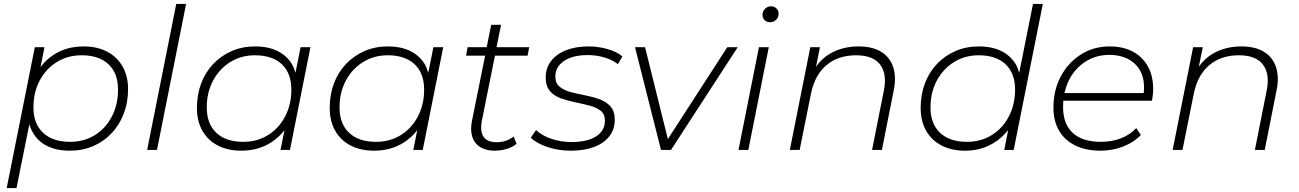

<svg xmlns="http://www.w3.org/2000/svg" viewBox="-20 -762 6601 976"><path d="M335 4Q267 4 218.5 -20.5Q170 -45 145 -92Q135 -109 129 -130L64 194H14L157 -522H206L186 -421Q214 -459 255 -485Q319 -526 405 -526Q473 -526 523.5 -500Q574 -474 602.5 -425Q631 -376 631 -309Q631 -241 609 -184Q587 -127 547.5 -85Q508 -43 454 -19.5Q400 4 335 4ZM336 -41Q407 -41 462 -75Q517 -109 548.5 -169.5Q580 -230 580 -306Q580 -390 531.5 -435.5Q483 -481 395 -481Q325 -481 269.5 -447Q214 -413 182 -353Q150 -293 150 -216Q150 -133 199 -87Q248 -41 336 -41Z M728 0 876 -742H926L778 0Z M1206 4Q1139 4 1088 -22Q1037 -48 1009 -97Q981 -146 981 -213Q981 -281 1002.5 -338Q1024 -395 1064 -437Q1104 -479 1158 -502.5Q1212 -526 1276 -526Q1345 -526 1393 -501.5Q1441 -477 1467 -431Q1476 -413 1482 -392L1508 -522H1558L1454 0H1406L1426 -100Q1397 -63 1358 -38Q1293 4 1206 4ZM1216 -41Q1287 -41 1342 -75Q1397 -109 1429 -169.5Q1461 -230 1461 -306Q1461 -390 1412.5 -435.5Q1364 -481 1276 -481Q1206 -481 1150.5 -446.5Q1095 -412 1063 -352Q1031 -292 1031 -216Q1031 -133 1079.5 -87Q1128 -41 1216 -41Z M1881 4Q1814 4 1763 -22Q1712 -48 1684 -97Q1656 -146 1656 -213Q1656 -281 1677.5 -338Q1699 -395 1739 -437Q1779 -479 1833 -502.5Q1887 -526 1951 -526Q2020 -526 2068 -501.5Q2116 -477 2142 -431Q2151 -413 2157 -392L2183 -522H2233L2129 0H2081L2101 -100Q2072 -63 2033 -38Q1968 4 1881 4ZM1891 -41Q1962 -41 2017 -75Q2072 -109 2104 -169.5Q2136 -230 2136 -306Q2136 -390 2087.5 -435.5Q2039 -481 1951 -481Q1881 -481 1825.5 -446.5Q1770 -412 1738 -352Q1706 -292 1706 -216Q1706 -133 1754.5 -87Q1803 -41 1891 -41Z M2494 4Q2451 4 2421.5 -14Q2392 -32 2381 -66Q2370 -100 2379 -147L2446 -479H2349L2357 -522H2454L2477 -636H2527L2504 -522H2670L2662 -479H2496L2430 -151Q2419 -96 2437.5 -67.5Q2456 -39 2506 -39Q2530 -39 2551.5 -46.5Q2573 -54 2591 -68L2606 -31Q2582 -12 2552.5 -4Q2523 4 2494 4Z M2881 4Q2819 4 2763.5 -14.5Q2708 -33 2678 -62L2705 -101Q2734 -73 2782.5 -56.5Q2831 -40 2885 -40Q2966 -40 3010.5 -69Q3055 -98 3055 -148Q3055 -182 3033.5 -199Q3012 -216 2977.5 -225Q2943 -234 2904.5 -242Q2866 -250 2831.5 -262Q2797 -274 2775.5 -299Q2754 -324 2754 -368Q2754 -416 2781 -451.5Q2808 -487 2857 -506.5Q2906 -526 2972 -526Q3021 -526 3068.5 -512.5Q3116 -499 3144 -475L3121 -436Q3091 -459 3050.5 -470.5Q3010 -482 2968 -482Q2891 -482 2847 -452Q2803 -422 2803 -373Q2803 -339 2825 -321Q2847 -303 2881 -294Q2915 -285 2954 -277.5Q2993 -270 3027.5 -257.5Q3062 -245 3083.5 -221Q3105 -197 3105 -153Q3105 -104 3077 -68.5Q3049 -33 2999 -14.5Q2949 4 2881 4Z M3340 0 3208 -522H3259L3375 -55L3677 -522H3730L3391 0Z M3734 0 3838 -522H3888L3784 0ZM3894 -649Q3877 -649 3866.5 -660Q3856 -671 3856 -686Q3856 -704 3868.5 -717Q3881 -730 3900 -730Q3916 -730 3927 -719Q3938 -708 3938 -693Q3938 -674 3925.5 -661.5Q3913 -649 3894 -649Z M4344 -526Q4415 -526 4459.5 -498.5Q4504 -471 4520.5 -420.5Q4537 -370 4523 -302L4463 0H4413L4473 -302Q4490 -385 4454.5 -433Q4419 -481 4331 -481Q4242 -481 4182 -431.5Q4122 -382 4102 -284L4045 0H3995L4099 -522H4148L4128 -423Q4160 -468 4204 -492Q4266 -526 4344 -526Z M4885 4Q4818 4 4767 -22Q4716 -48 4688 -97Q4660 -146 4660 -213Q4660 -281 4681.5 -338Q4703 -395 4743 -437Q4783 -479 4837 -502.5Q4891 -526 4955 -526Q5024 -526 5072 -501.5Q5120 -477 5146 -431Q5155 -413 5161 -392L5231 -742H5281L5133 0H5085L5105 -101Q5099 -94 5093 -87Q5055 -44 5002.5 -20Q4950 4 4885 4ZM4895 -41Q4966 -41 5021 -75Q5076 -109 5108 -169.5Q5140 -230 5140 -306Q5140 -390 5091.5 -435.5Q5043 -481 4955 -481Q4885 -481 4829.5 -446.5Q4774 -412 4742 -352Q4710 -292 4710 -216Q4710 -133 4758.5 -87Q4807 -41 4895 -41Z M5573 4Q5500 4 5446 -22.5Q5392 -49 5363.5 -98Q5335 -147 5335 -215Q5335 -304 5372.5 -374Q5410 -444 5474.5 -485Q5539 -526 5620 -526Q5689 -526 5738 -500Q5787 -474 5814.5 -425.5Q5842 -377 5842 -308Q5842 -293 5840 -278Q5838 -263 5836 -250H5385Q5384 -234 5384 -217Q5384 -132 5433 -86.5Q5482 -41 5577 -41Q5633 -41 5679.5 -59.5Q5726 -78 5756 -111L5779 -76Q5745 -39 5690.5 -17.5Q5636 4 5573 4ZM5391 -289H5794Q5800 -347 5783 -388Q5763 -434 5720.5 -458.5Q5678 -483 5619 -483Q5551 -483 5497.5 -448.5Q5444 -414 5414 -355Q5399 -324 5391 -289Z M6290 -526Q6361 -526 6405.5 -498.5Q6450 -471 6466.5 -420.5Q6483 -370 6469 -302L6409 0H6359L6419 -302Q6436 -385 6400.5 -433Q6365 -481 6277 -481Q6188 -481 6128 -431.5Q6068 -382 6048 -284L5991 0H5941L6045 -522H6094L6074 -423Q6106 -468 6150 -492Q6212 -526 6290 -526Z"/></svg>

Font: Montserrat Thin Light
Style: Italic
Weight: 300
Italic angle: -11.3°
Version: Version 9.000